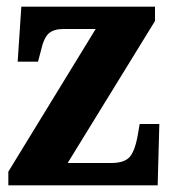

<svg xmlns="http://www.w3.org/2000/svg" viewBox="-20 -556 512 576"><path d="M5 0V-41L267 -469H170Q141 -469 126 -455.5Q111 -442 102 -401L94 -371H33L44 -536H445V-493L183 -67H314Q351 -67 367.5 -83.5Q384 -100 393 -149L399 -184H458L453 0Z"/></svg>

Font: Noto Serif Armenian Condensed ExtraBold
Style: Regular
Weight: 800
Width: 3
Designer: Monotype Design Team
Foundry: Monotype Imaging Inc.
Version: Version 2.008; ttfautohint (v1.8.4.7-5d5b)